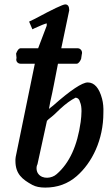

<svg xmlns="http://www.w3.org/2000/svg" viewBox="-20 -825 504 871"><path d="M346 -272C331 -164 295 -85 237 -35C215 -15 173 -11 154 -36C145 -47 143 -67 150 -80L193 -277C195 -279 198 -281 200 -284C219 -298 236 -314 253 -331C278 -354 301 -371 323 -382C333 -381 340 -375 343 -362C353 -340 350 -304 346 -272ZM73 -536H138L51 -112V-111L50 -102V-95C50 -36 81 -11 127 14C142 22 161 26 185 26C240 26 288 9 328 -26C398 -87 449 -191 449 -313C450 -337 448 -358 443 -377C430 -426 408 -451 378 -451C353 -451 300 -416 221 -346C212 -339 206 -334 202 -331C203 -338 206 -349 208 -363C222 -424 226 -451 243 -536H328C337 -536 345 -550 348 -558L351 -578C356 -593 345 -606 333 -606H258L294 -778V-779C294 -796 288 -805 276 -805C265 -805 219 -783 139 -740L112 -727L127 -692L137 -697C165 -710 183 -717 192 -719V-712C192 -710 192 -708 191 -706L153 -606H72C65 -605 59 -597 53 -582L55 -562C50 -547 61 -536 73 -536Z"/></svg>

Font: fbb
Style: Bold Italic
Weight: 700
Italic angle: -12°
Designer: David J. Perry, Michael Sharpe
Version: Version 0.991